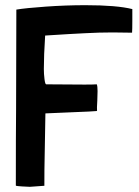

<svg xmlns="http://www.w3.org/2000/svg" viewBox="-20 -717 534 740"><path d="M355 -329 356 -366Q356 -385 353 -392Q340 -391 306 -391Q229 -391 158 -392Q154 -392 151.5 -412Q149 -432 149 -451Q149 -503 154 -580Q263 -587 308 -589Q363 -592 414 -592L489 -591Q490 -603 490 -637V-682Q430 -697 309 -697Q234 -697 156.5 -691.5Q79 -686 43 -680V-679L42 -296Q41 -203 41 -2L42 -1Q43 0 64.5 1.5Q86 3 95 3L151 -1Q151 -71 152 -108L155 -280H156Q234 -283 273 -285Q330 -287 352 -289L354 -290Q353 -298 355 -329Z"/></svg>

Font: Londrina Solid Light
Style: Regular
Weight: 300
Designer: Marcelo Magalhaes
Foundry: Marcelo Magalhães
Version: Version 1.002